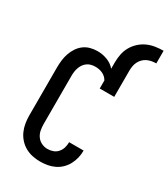

<svg xmlns="http://www.w3.org/2000/svg" viewBox="-228 -1047 1015 1159"><g transform="rotate(30 279.5 -468.0)"><path d="M247 8Q220 8 193.5 2.5Q167 -3 143.5 -16Q120 -29 101.5 -49.5Q83 -70 72 -94.5Q61 -119 56.5 -146Q52 -173 52 -200V-535Q52 -560 55 -585Q58 -610 66 -633.5Q74 -657 88 -678.5Q102 -700 122 -715Q142 -730 166.5 -736.5Q191 -743 216 -743Q251 -743 284 -730.5Q317 -718 339 -692V-735Q339 -764 344.5 -792.5Q350 -821 364 -846Q378 -871 399.5 -891Q421 -911 447 -923Q473 -935 502 -939.5Q531 -944 559 -944V-856Q543 -856 527 -853Q511 -850 496.5 -843Q482 -836 470.5 -824Q459 -812 452 -797.5Q445 -783 442.5 -767Q440 -751 440 -735V-554H339V-610Q333 -621 323.5 -630Q314 -639 302 -644.5Q290 -650 277.5 -652.5Q265 -655 252 -655Q237 -655 222.5 -651.5Q208 -648 196 -639.5Q184 -631 175.5 -619Q167 -607 162 -593Q157 -579 155 -564.5Q153 -550 153 -535V-200Q153 -178 157 -156.5Q161 -135 173.5 -117Q186 -99 206 -89.5Q226 -80 247 -80Q267 -80 285.5 -86.5Q304 -93 317 -108Q330 -123 335.5 -141.5Q341 -160 341 -180Q341 -180 341 -180.5Q341 -181 341 -181H442Q442 -180 442 -179.5Q442 -179 442 -179Q442 -154 436 -129Q430 -104 418 -81.5Q406 -59 387.5 -41Q369 -23 346 -12Q323 -1 298 3.5Q273 8 247 8Z"/></g></svg>

Font: Zed Sans Semibold
Style: Regular
Weight: 600
Designer: Belleve Invis
Foundry: Belleve Invis
Version: Version 1.0.0; ttfautohint (v1.8.4)